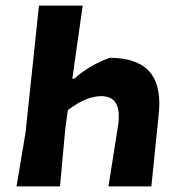

<svg xmlns="http://www.w3.org/2000/svg" viewBox="-20 -665 626 685"><path d="M39 0 71 -191 119 -645H275L238 -384L246 -385Q300 -433 372 -459Q474 -458 516.5 -405.5Q559 -353 545 -245L520 0H367L402 -222Q415 -322 341 -322Q287 -322 222 -272L213 -206L194 0Z"/></svg>

Font: Alegreya Sans SC ExtraBold
Style: Italic
Weight: 800
Italic angle: -7°
Designer: Juan Pablo del Peral
Foundry: Huerta Tipografica
Version: Version 2.007